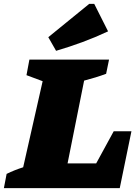

<svg xmlns="http://www.w3.org/2000/svg" viewBox="-63 -966 695 986"><path d="M521 -292H612L552 0H-43L-29 -73Q-9 -83 12.5 -91.5Q34 -100 56 -107L156 -549L73 -580L88 -660H497L482 -587Q431 -568 369 -552L284 -127H431ZM225 -705 185 -775 395 -946H421L492 -805Q426 -774 359.5 -749.5Q293 -725 225 -705Z"/></svg>

Font: Piazzolla Black
Style: Italic
Weight: 900
Italic angle: -11.3°
Designer: Juan Pablo del Peral
Foundry: Huerta Tipografica
Version: Version 1.330